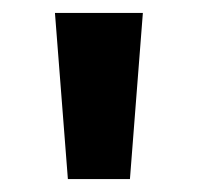

<svg xmlns="http://www.w3.org/2000/svg" viewBox="-20 -906 307 297"><path d="M85 -629H181L201 -886H65Z"/></svg>

Font: Noto Sans Kannada UI
Style: Bold
Weight: 700
Designer: Jelle Bosma - Monotype Design Team
Foundry: Monotype Imaging Inc.
Version: Version 2.005